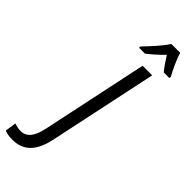

<svg xmlns="http://www.w3.org/2000/svg" viewBox="-503 -975 1203 1203"><g transform="rotate(45 98.5 -373.5)"><path d="M75 -778H127C158 -801 194 -833 230 -870C252 -834 275 -801 294 -778H344L345 -790C325 -827 292 -894 280 -938H202C173 -892 115 -830 76 -790ZM-78 191C14 191 76 138 103 8L256 -714H171L21 -5C4 76 -29 116 -80 116C-101 116 -120 111 -137 105L-148 179C-132 187 -108 191 -78 191Z"/></g></svg>

Font: Noto Sans Display SemiCondensed
Style: Italic
Weight: 400
Width: 4
Italic angle: -12°
Designer: Monotype Design Team
Foundry: Monotype Imaging Inc.
Version: Version 1.900